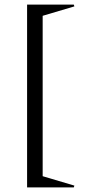

<svg xmlns="http://www.w3.org/2000/svg" viewBox="-20 -710 382 837"><path d="M98.1 106.9V-689.9H301.8L304.2 -682.1L166 -641.1V58.1L304.2 99.1L301.8 106.9Z"/></svg>

Font: Halibut Cnd
Style: Regular
Weight: 400
Width: 3
Designer: Matteo Maggi
Foundry: Collletttivo
Version: Version 3.080 | FøM Fix